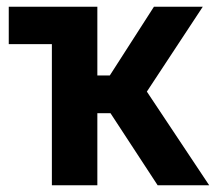

<svg xmlns="http://www.w3.org/2000/svg" viewBox="-20 -550 650 570"><path d="M134 -419V0H269V-214H308L448 0H601L416 -278L582 -530H437L306 -326H269V-530H6V-419Z"/></svg>

Font: Golos UI VF
Style: Regular
Weight: 400
Designer: A.Korolkova, Vitaly Kuzmin
Foundry: ParaType Ltd
Version: Version 2.000